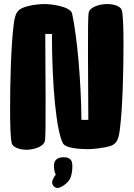

<svg xmlns="http://www.w3.org/2000/svg" viewBox="-20 -730 661 950"><path d="M583 -678C579 -697 549 -710 510 -710C483 -710 427 -700 419 -668C412 -640 417 -316 417 -137H383C381 -330 362 -546 337 -662C329 -699 231 -710 202 -710C168 -710 126 -704 97 -693C66 -681 55 -665 48 -611C34 -502 30 -314 30 -196C30 -121 31 -52 38 -22C43 0 80 11 111 11C138 11 194 0 202 -32C209 -60 204 -383 204 -562H237C237 -303 259 -80 292 -20C303 0 358 8 419 8C440 8 495 2 524 -7C555 -17 566 -35 573 -89C587 -198 591 -386 591 -504C591 -579 590 -648 583 -678ZM294 48C261 48 247 66 247 89C247 112 251 125 256 134C245 148 238 163 238 173C238 187 251 200 265 200C285 200 320 171 327 153C335 135 338 115 338 92C338 69 333 48 294 48Z"/></svg>

Font: Manosque
Style: Regular
Weight: 400
Designer: Ariel Martín Pérez
Foundry: Ariel Martín Pérez
Version: Version 1.005;hotconv 1.0.109;makeotfexe 2.5.65596